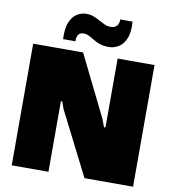

<svg xmlns="http://www.w3.org/2000/svg" viewBox="-100 -1046 1021 1133"><g transform="rotate(10 410.5 -479.5)"><path d="M47 0V-729H346L526 -364L544 -316H553V-729H774V0H483L291 -379L275 -423H267V0ZM489 -787Q459 -787 436.5 -794.5Q414 -802 396.5 -813Q379 -824 363 -832Q347 -840 330 -840Q305 -840 296.5 -822Q288 -804 290 -786H216Q213 -853 229.5 -890Q246 -927 272.5 -942Q299 -957 326 -957Q352 -957 371.5 -949Q391 -941 408.5 -931.5Q426 -922 442.5 -914Q459 -906 479 -906Q503 -906 516 -920Q529 -934 528 -959H602Q607 -894 590 -856Q573 -818 545.5 -802.5Q518 -787 489 -787Z"/></g></svg>

Font: Hubot Sans Condensed ExtraLight Black
Style: Regular
Weight: 900
Version: Version 2.000